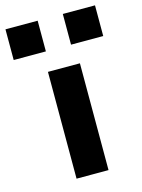

<svg xmlns="http://www.w3.org/2000/svg" viewBox="-149 -803 645 870"><g transform="rotate(-15 174.0 -368.5)"><path d="M100 0V-501H250V0ZM233 -593V-737H384V-593ZM-36 -593V-737H115V-593Z"/></g></svg>

Font: Nunito Sans 7pt Expanded
Style: Bold
Weight: 700
Width: 7
Designer: Vernon Adams
Foundry: Vernon Adams
Version: Version 3.101;gftools[0.9.27]